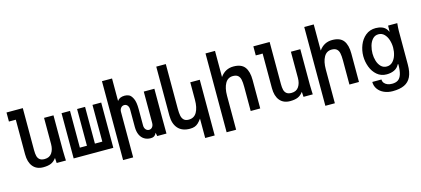

<svg xmlns="http://www.w3.org/2000/svg" viewBox="-72 -1419 4943 2254"><g transform="rotate(-15 2400.0 -291.5)"><path d="M119.5 -195V-615H36V-725H234V-213.5Q234 -171 241 -142.8Q248 -114.5 268.5 -97.8Q289 -81 328 -81Q387.5 -81 416.5 -123.8Q445.5 -166.5 445.5 -232V-550H560V-119Q560 -87.5 562 -43.5Q563 -28.5 564 0H451.5L447.5 -62Q419 -23 382.2 -7.5Q345.5 8 288.5 8Q207.5 8 163.5 -45.2Q119.5 -98.5 119.5 -195Z M1140 0H658V-550H761V-103.5H847V-550H944V-103.5H1034V-550H1140Z M1393 -451.5Q1367.5 -451.5 1351.8 -431.8Q1336 -412 1336 -385.5V169H1213.5V-790H1336V-516.5Q1363 -557 1426.5 -557Q1452.5 -557 1477.8 -545.8Q1503 -534.5 1524 -491.2Q1545 -448 1545 -361.5V-164Q1545 -133 1561 -114Q1577 -95 1601 -95Q1625 -95 1640.5 -114.2Q1656 -133.5 1656 -164.5V-545H1785V-179L1786 0H1673.5L1665.5 -42Q1653 -16 1637 -5.5Q1621 5 1594.5 5Q1550 5 1516.8 -15.5Q1483.5 -36 1465.2 -75.5Q1447 -115 1447 -171V-385.5Q1447 -412 1432.5 -431.8Q1418 -451.5 1393 -451.5Z M2068 17Q1973.5 17 1923.5 -39.2Q1873.5 -95.5 1873.5 -195V-790H1989.5V-246.5Q1989.5 -195 1996.2 -161.8Q2003 -128.5 2023.2 -109.2Q2043.5 -90 2081.5 -90Q2148 -90 2179.8 -146Q2211.5 -202 2211.5 -296.5V-509H2327V168H2211.5V-68Q2188.5 -36 2169 -18Q2149.5 0 2125.8 8.5Q2102 17 2068 17Z M2472 -790H2587.5V-472.5Q2619 -516.5 2659 -537Q2699 -557.5 2748 -557.5Q2843.5 -557.5 2884.5 -503.5Q2925.5 -449.5 2925.5 -345.5V0H2809.5V-294Q2809.5 -348.5 2802.2 -381.8Q2795 -415 2774 -432.8Q2753 -450.5 2713 -450.5Q2651 -450.5 2619.2 -394.2Q2587.5 -338 2587.5 -244.5V168H2472Z M3119.5 -195V-615H3036V-725H3234V-213.5Q3234 -171 3241 -142.8Q3248 -114.5 3268.5 -97.8Q3289 -81 3328 -81Q3387.5 -81 3416.5 -123.8Q3445.5 -166.5 3445.5 -232V-550H3560V-119Q3560 -87.5 3562 -43.5Q3563 -28.5 3564 0H3451.5L3447.5 -62Q3419 -23 3382.2 -7.5Q3345.5 8 3288.5 8Q3207.5 8 3163.5 -45.2Q3119.5 -98.5 3119.5 -195Z M3672 -790H3787.5V-472.5Q3819 -516.5 3859 -537Q3899 -557.5 3948 -557.5Q4043.5 -557.5 4084.5 -503.5Q4125.5 -449.5 4125.5 -345.5V0H4009.5V-294Q4009.5 -348.5 4002.2 -381.8Q3995 -415 3974 -432.8Q3953 -450.5 3913 -450.5Q3851 -450.5 3819.2 -394.2Q3787.5 -338 3787.5 -244.5V168H3672Z M4276.5 40H4388Q4388 65.5 4403 84Q4418 102.5 4442.8 111.8Q4467.5 121 4497 121Q4542 121 4570 102Q4598 83 4612 38.5Q4626 -6 4626 -82.5H4618.5Q4597.5 -40 4556.8 -21Q4516 -2 4465 -2Q4396.5 -2 4348.5 -43Q4300.5 -84 4276.5 -148Q4252.5 -212 4252.5 -279Q4252.5 -347 4278 -412Q4303.5 -477 4354.2 -518.8Q4405 -560.5 4477 -560.5Q4518.5 -560.5 4553.8 -547Q4589 -533.5 4610.5 -501.5L4615.5 -492.5Q4619 -486 4622.2 -480.2Q4625.5 -474.5 4625.5 -477.5L4627 -551H4738.5Q4732.5 -491 4732.5 -457.5V-49Q4732.5 42.5 4705.5 98.8Q4678.5 155 4623.5 181Q4568.5 207 4482 207Q4424.5 207 4377.5 186Q4330.5 165 4303.5 127Q4276.5 89 4276.5 40ZM4617.5 -286.5Q4617.5 -333.5 4603.5 -378.5Q4589.5 -423.5 4560.8 -452.8Q4532 -482 4490 -482Q4447 -482 4418.8 -450.8Q4390.5 -419.5 4377.8 -373.2Q4365 -327 4365 -280Q4365 -235.5 4377.8 -192.2Q4390.5 -149 4418.5 -120Q4446.5 -91 4489.5 -91Q4531.5 -91 4560.5 -120.2Q4589.5 -149.5 4603.5 -194.2Q4617.5 -239 4617.5 -286.5Z"/></g></svg>

Font: JuliaMono SemiBold
Style: Regular
Weight: 600
Monospace: yes
Designer: cormullion
Foundry: corm
Version: Version 0.055; ttfautohint (v1.8.4)